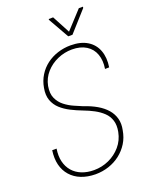

<svg xmlns="http://www.w3.org/2000/svg" viewBox="-166 -986 837 1081"><g transform="rotate(-20 252.0 -446.0)"><path d="M415.5 -170.9Q422.9 -209.5 413.8 -238.3Q404.8 -267.1 383.1 -287.8Q361.3 -308.6 332 -324.2Q302.7 -339.8 271 -351.6Q236.3 -364.7 203.9 -381.1Q171.4 -397.5 146.7 -419.9Q122.1 -442.4 110.8 -473.6Q99.6 -504.9 107.4 -546.9Q114.3 -586.9 134.3 -619.1Q154.3 -651.4 184.3 -674.1Q214.4 -696.8 251.7 -708.7Q289.1 -720.7 329.1 -720.7Q389.6 -720.7 429 -696.5Q468.3 -672.4 484.4 -629.2Q500.5 -585.9 491.7 -529.8L466.8 -529.3Q474.6 -578.1 460.9 -616Q447.3 -653.8 413.3 -675Q379.4 -696.3 328.6 -696.3Q283.7 -696.3 242.2 -678.2Q200.7 -660.2 171.1 -627Q141.6 -593.8 132.8 -549.3Q125 -505.4 138.7 -475.8Q152.3 -446.3 177.2 -427Q202.1 -407.7 230 -395.5Q257.8 -383.3 278.8 -374.5Q323.2 -359.9 356.7 -340.3Q390.1 -320.8 411.9 -295.7Q433.6 -270.5 441.9 -239.5Q450.2 -208.5 442.4 -171.4Q435.5 -129.4 414.8 -96.2Q394 -63 363.5 -39.3Q333 -15.6 294.9 -2.9Q256.8 9.8 214.4 9.8Q167 9.3 129.9 -5.4Q92.8 -20 67.9 -48.1Q43 -76.2 33.4 -114.7Q23.9 -153.3 30.8 -201.2H57.1Q50.3 -158.7 58.6 -124.5Q66.9 -90.3 88.1 -65.7Q109.4 -41 141.8 -28.1Q174.3 -15.1 214.8 -15.1Q262.2 -15.1 304.2 -34.2Q346.2 -53.2 376.2 -88.1Q406.2 -123 415.5 -170.9ZM291.5 -902.3 348.1 -795.9 445.3 -901.4H469.7L468.8 -894L360.4 -772.9H335L264.6 -897L265.1 -901.9Z"/></g></svg>

Font: Roboto Condensed Thin
Style: Italic
Weight: 250
Italic angle: -12°
Designer: Christian Robertson
Foundry: Google
Version: Version 3.008; 2023